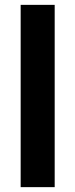

<svg xmlns="http://www.w3.org/2000/svg" viewBox="-20 -770 310 790"><path d="M65 0V-750H205V0Z"/></svg>

Font: Spartan
Style: Bold
Weight: 700
Designer: Matt Bailey, Mirko Velimirovic
Foundry: Matt Bailey
Version: Version 1.005